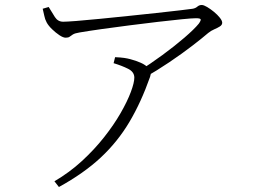

<svg xmlns="http://www.w3.org/2000/svg" viewBox="-20 -713 1040 769"><path d="M151 -678 175 -685Q188 -663 200 -644.5Q212 -626 233 -626Q246 -626 285.5 -629Q325 -632 379.5 -637.5Q434 -643 493 -649Q552 -655 606.5 -661Q661 -667 700 -671.5Q739 -676 752 -678Q763 -680 770.5 -686.5Q778 -693 788 -693Q796 -693 809.5 -685Q823 -677 837 -665.5Q851 -654 860.5 -642Q870 -630 870 -622Q870 -613 860.5 -607Q851 -601 838 -595.5Q825 -590 814 -581Q792 -562 750.5 -530Q709 -498 658.5 -464Q608 -430 557 -401L536 -428Q582 -457 630.5 -492.5Q679 -528 718.5 -562Q758 -596 776 -618Q786 -632 783.5 -636Q781 -640 765 -640Q750 -640 709 -636Q668 -632 613 -625.5Q558 -619 499 -611.5Q440 -604 387 -596.5Q334 -589 299 -583Q280 -580 272 -575Q264 -570 259 -566Q254 -562 243 -562Q233 -562 218 -572Q203 -582 188.5 -596Q174 -610 167 -623Q160 -636 157.5 -649.5Q155 -663 151 -678ZM435 -460 441 -484Q464 -483 477.5 -481Q491 -479 502 -476Q525 -470 544 -461.5Q563 -453 574 -441Q582 -433 584 -426.5Q586 -420 581 -405Q545 -303 498 -224Q451 -145 383.5 -82Q316 -19 216 36L198 13Q258 -22 308 -68Q358 -114 397 -163.5Q436 -213 463 -260Q490 -307 504 -344.5Q518 -382 518 -402Q518 -425 493 -437.5Q468 -450 435 -460Z"/></svg>

Font: Noto Serif HK
Style: Regular
Weight: 200
Designer: Ryoko NISHIZUKA 西塚涼子 (kana & ideographs); Frank Grießhammer (Latin, Greek & Cyrillic); Wenlong ZHANG 张文龙 (bopomofo); San
Foundry: Adobe
Version: Version 2.001;hotconv 1.1.0;makeotfexe 2.6.0